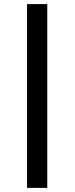

<svg xmlns="http://www.w3.org/2000/svg" viewBox="-20 -770 365 940"><path d="M112.3 149.9V-750H211.4V149.9Z"/></svg>

Font: Now
Style: Bold
Weight: 700
Designer: Alfredo Marco Pradil
Foundry: Alfredo Marco Pradil
Version: Version 1.002;PS 001.002;hotconv 1.0.88;makeotf.lib2.5.64775